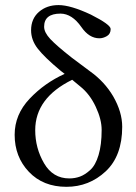

<svg xmlns="http://www.w3.org/2000/svg" viewBox="-20 -718 531 748"><path d="M231.9 -430.2 216.8 -441.9Q152.8 -495.1 127 -528.6Q101.1 -562 101.1 -600.1Q101.1 -645 131.6 -671.6Q162.1 -698.2 208 -698.2Q254.9 -698.2 334 -661.1Q411.1 -622.1 411.1 -605Q411.1 -585.9 396.5 -577.4Q381.8 -568.8 367.2 -568.8Q327.1 -568.8 296.9 -612.8Q260.7 -664.6 215.8 -665Q151.9 -665 151.9 -613.8Q151.9 -591.8 176 -565.9Q200.2 -540 259.8 -493.2L331.1 -439.9Q387.2 -399.9 420.9 -342.8Q456.1 -281.7 456.1 -224.1Q456.1 -110.4 391.6 -50.3Q327.1 9.8 238.8 9.8Q147.9 9.8 92.5 -48.6Q37.1 -106.9 37.1 -192.9Q37.1 -272 95.5 -333.5Q153.8 -395 231.9 -430.2ZM261.2 -407.2Q117.2 -336.4 117.2 -210.9Q117.2 -141.1 151.6 -82Q186 -22.9 250 -22.9Q272 -22.9 291.5 -30Q311 -37.1 331.5 -55.7Q352.1 -74.2 364 -114Q376 -153.8 376 -211.9Q376 -252.9 353 -302Q330.1 -351.1 293 -380.9Z"/></svg>

Font: Linux Libertine O
Style: Regular
Weight: 400
Designer: Philipp H. Poll
Foundry: Philipp H. Poll
Version: Version 5.3.0